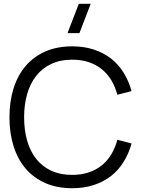

<svg xmlns="http://www.w3.org/2000/svg" viewBox="-20 -980 756 1015"><path d="M337 -805 396.5 -960H459.5L400 -805ZM361.5 15Q281 15 219 -12.5Q157 -40 115 -89.5Q73 -139 51.5 -208Q30 -277 30 -360Q30 -443 51.5 -512Q73 -581 115 -630.5Q157 -680 219 -707.5Q281 -735 361.5 -735Q424 -735 475.5 -718.2Q527 -701.5 566.5 -670.8Q606 -640 633.2 -596.2Q660.5 -552.5 675.5 -498.5L600.5 -479Q589 -521.5 568.5 -555.8Q548 -590 518 -614.2Q488 -638.5 449 -651.5Q410 -664.5 361.5 -664.5Q299 -664.5 251.5 -642.2Q204 -620 172 -579.8Q140 -539.5 123.8 -483.5Q107.5 -427.5 107.5 -360Q107.5 -292.5 123.5 -236.5Q139.5 -180.5 171.2 -140.2Q203 -100 250.5 -77.8Q298 -55.5 361.5 -55.5Q410 -55.5 449 -68.5Q488 -81.5 518 -105.8Q548 -130 568.5 -164.2Q589 -198.5 600.5 -241L675.5 -221.5Q660.5 -167.5 633.2 -123.8Q606 -80 566.5 -49.2Q527 -18.5 475.5 -1.8Q424 15 361.5 15Z"/></svg>

Font: Vela Sans
Style: Regular
Weight: 400
Designer: Principal design: Mikhail Sharanda - project Manrope.
Design modification: Ravid Balaliev
Foundry: Mikhail Sharanda
Version: Version 1.001